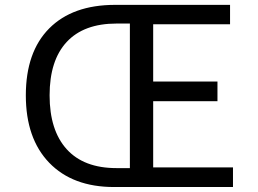

<svg xmlns="http://www.w3.org/2000/svg" viewBox="-20 -753 1040 773"><path d="M918 0H439.5Q272.5 0 178.2 -97.7Q84 -195.3 84 -369.1Q84 -543.9 178.2 -638.7Q272.5 -733.4 443.4 -733.4H906.2V-655.3H596.7V-424.8H855.5V-345.7H596.7V-79.1H918ZM449.2 -76.2H502.9V-658.2H449.2Q317.4 -658.2 248.5 -584Q179.7 -509.8 179.7 -369.1Q179.7 -228.5 248.5 -152.3Q317.4 -76.2 449.2 -76.2Z"/></svg>

Font: GenEi Gothic M Regular
Style: Regular
Weight: 400
Designer: o_tamon (Modified); [Source Han Sans]
Ryoko NISHIZUKA  (kana & ideographs); Paul D. Hunt (Latin, Greek & Cyrillic); Wenl
Version: Version 1.1a;Original Version 1.004